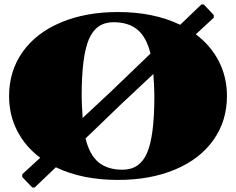

<svg xmlns="http://www.w3.org/2000/svg" viewBox="-20 -783 1040 846"><path d="M344.2 -263.2 470.2 -380.9 643.1 -546.9Q625.5 -619.1 585.9 -652.1Q546.4 -685.1 480 -685.1Q403.8 -685.1 371.8 -610.4Q339.8 -535.6 339.8 -359.9Q339.8 -328.1 344.2 -263.2ZM520 -35.2Q596.2 -35.2 628.2 -109.6Q660.2 -184.1 660.2 -359.9Q660.2 -392.1 655.8 -457L515.1 -325.2L356.9 -172.9Q374.5 -100.6 414.1 -67.9Q453.6 -35.2 520 -35.2ZM132.8 43H122.1L78.1 -2.9V-15.1L157.2 -87.9Q91.3 -137.2 55.7 -206.8Q20 -276.4 20 -359.9Q20 -469.7 79.6 -554Q139.2 -638.2 248.3 -684.1Q357.4 -730 500 -730Q657.2 -730 773.9 -673.8L867.2 -763.2H877.9L921.9 -716.8V-705.1L842.8 -631.8Q908.7 -582.5 944.3 -512.9Q980 -443.4 980 -359.9Q980 -250 920.4 -166Q860.8 -82 751.7 -36.1Q642.6 9.8 500 9.8Q341.8 9.8 226.1 -45.9Z"/></svg>

Font: Yokawerad
Style: Regular
Weight: 500
Designer: gluk
Foundry: gluk
Version: Version 0.79